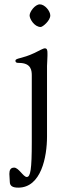

<svg xmlns="http://www.w3.org/2000/svg" viewBox="-20 -662 321 882"><path d="M23 137C23 148 25 162 25 173C25 193 39 200 64 200C169 200 196 59 196 -35V-359C196 -371 198 -390 198 -406V-417C198 -430 197 -440 186 -440C178 -440 160 -429 139 -419C80 -391 51 -396 51 -383C51 -374 58 -373 67 -373C125 -373 126 -336 126 -314V-10C126 117 120 151 103 151C87 151 66 108 45 108C28 108 23 120 23 137ZM116 -591C116 -575 138 -538 167 -538C176 -538 211 -567 211 -591C211 -611 186 -642 163 -642C141 -642 116 -608 116 -591Z"/></svg>

Font: OFL Sorts Mill Goudy
Style: Regular
Weight: 500
Version: Version 003.000